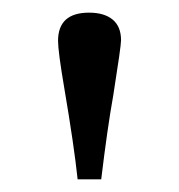

<svg xmlns="http://www.w3.org/2000/svg" viewBox="-20 -743 281 302"><path d="M102.1 -460.9Q96.7 -512.7 81.1 -604.5Q71.3 -662.1 71.3 -678.7Q71.3 -723.1 120.1 -723.1Q144 -723.1 157.2 -712.2Q170.4 -701.2 170.4 -679.7Q170.4 -670.4 158.2 -593.3Q148.9 -541.5 139.2 -460.9Z"/></svg>

Font: Elstob 8pt
Style: Regular
Weight: 400
Designer: Peter S. Baker
Version: Version 1.015